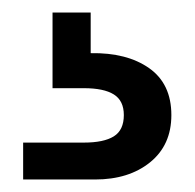

<svg xmlns="http://www.w3.org/2000/svg" viewBox="-20 -27 312 307"><path d="M125 58Q183 57 218.5 82Q254 107 254 157Q254 205 220 232.5Q186 260 132 260H17V201H114Q146 201 162 191Q178 181 178 157Q178 134 162 124Q146 114 114 114H64V-7H125Z"/></svg>

Font: Poppins
Style: Regular
Weight: 400
Designer: Ninad Kale (Devanagari), Jonny Pinhorn (Latin)
Foundry: Indian Type Foundry
Version: Version 3.002 2017